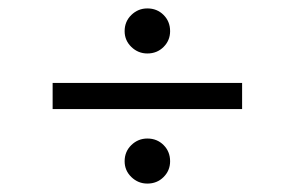

<svg xmlns="http://www.w3.org/2000/svg" viewBox="-20 -585 700 456"><path d="M555 -326H105V-388H555ZM330 -458Q308 -458 292 -473.5Q276 -489 276 -511Q276 -534 292 -549.5Q308 -565 330 -565Q353 -565 368.5 -549.5Q384 -534 384 -511Q384 -489 368.5 -473.5Q353 -458 330 -458ZM330 -149Q308 -149 292 -164.5Q276 -180 276 -202Q276 -225 292 -240.5Q308 -256 330 -256Q353 -256 368.5 -240.5Q384 -225 384 -202Q384 -180 368.5 -164.5Q353 -149 330 -149Z"/></svg>

Font: Wix Madefor Display
Style: Regular
Weight: 400
Designer: Dalton Maag Ltd
Foundry: Dalton Maag Ltd
Version: Version 3.100